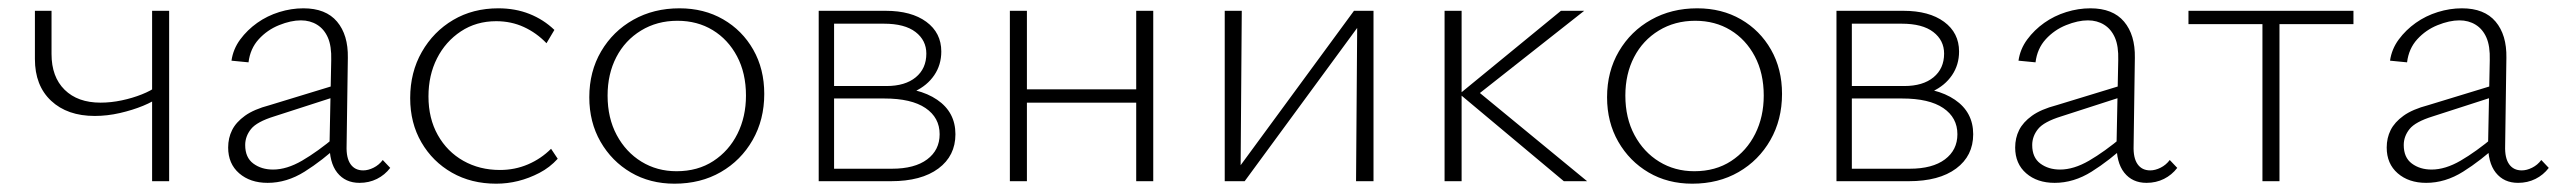

<svg xmlns="http://www.w3.org/2000/svg" viewBox="-20 -436 6156 462"><path d="M208 -157Q142 -157 103 -193.5Q64 -230 64 -294V-410H104V-306Q104 -251 135.5 -220Q167 -189 222 -189Q247 -189 273 -194.5Q299 -200 321.5 -209Q344 -218 355 -227L365 -204Q350 -192 324.5 -181.5Q299 -171 268.5 -164Q238 -157 208 -157ZM346 0V-410H387V0Z M845 4Q811 4 791.5 -20.5Q772 -45 773 -92L777 -291Q778 -325 769 -345.5Q760 -366 743 -376.5Q726 -387 704 -387Q680 -387 651.5 -375.5Q623 -364 602.5 -341.5Q582 -319 578 -286L537 -290Q541 -318 558 -341Q575 -364 599 -381Q623 -398 652 -407Q681 -416 710 -416Q764 -416 791 -384Q818 -352 817 -297L814 -85Q813 -56 823.5 -41Q834 -26 854 -26Q866 -26 879 -32.5Q892 -39 901 -51L919 -32Q906 -15 887 -5.5Q868 4 845 4ZM624 4Q582 4 555.5 -19Q529 -42 529 -81Q529 -104 538.5 -123Q548 -142 569.5 -157.5Q591 -173 629 -183L796 -234L801 -208L640 -156Q598 -143 584 -125.5Q570 -108 570 -87Q570 -57 589.5 -42.5Q609 -28 637 -28Q670 -28 707 -49.5Q744 -71 787 -107L798 -89Q756 -50 713 -23Q670 4 624 4Z M1174 6Q1114 6 1067.5 -20.5Q1021 -47 994 -93.5Q967 -140 967 -200Q967 -262 995 -311Q1023 -360 1070.5 -388Q1118 -416 1179 -416Q1220 -416 1254 -402.5Q1288 -389 1314 -364L1295 -332Q1271 -357 1240.5 -371Q1210 -385 1174 -385Q1126 -385 1089 -360.5Q1052 -336 1031.5 -295.5Q1011 -255 1011 -204Q1011 -151 1033.5 -111Q1056 -71 1095 -49Q1134 -27 1183 -27Q1219 -27 1250.5 -40.5Q1282 -54 1306 -78L1322 -54Q1303 -33 1278 -20Q1253 -7 1227 -0.5Q1201 6 1174 6Z M1603 6Q1544 6 1498 -21Q1452 -48 1425 -95Q1398 -142 1398 -202Q1398 -264 1426.5 -312.5Q1455 -361 1504 -388.5Q1553 -416 1615 -416Q1674 -416 1720 -389.5Q1766 -363 1792.5 -316.5Q1819 -270 1819 -210Q1819 -148 1791 -99Q1763 -50 1714.5 -22Q1666 6 1603 6ZM1608 -24Q1659 -24 1696.5 -48.5Q1734 -73 1754.5 -114Q1775 -155 1775 -206Q1775 -260 1753.5 -300.5Q1732 -341 1695 -363.5Q1658 -386 1610 -386Q1561 -386 1522.5 -362.5Q1484 -339 1463 -298.5Q1442 -258 1442 -206Q1442 -152 1464 -111Q1486 -70 1523.5 -47Q1561 -24 1608 -24Z M1950 0V-410H2111Q2173 -410 2209 -383.5Q2245 -357 2245 -312Q2245 -280 2228 -255Q2211 -230 2181 -216Q2151 -202 2109 -202L2115 -226Q2191 -226 2235 -196Q2279 -166 2279 -113Q2279 -61 2238 -30.5Q2197 0 2124 0ZM1987 -30H2126Q2181 -30 2211 -52.5Q2241 -75 2241 -113Q2241 -153 2207 -176Q2173 -199 2108 -199H1975V-229H2113Q2158 -229 2183.5 -250Q2209 -271 2209 -307Q2209 -339 2183 -359Q2157 -379 2107 -379H1987Z M2714 0V-410H2755V0ZM2410 0V-410H2451V0ZM2429 -189V-221H2735V-189Z M3243 0 3246 -410H3285V0ZM2927 0V-410H2968L2965 0ZM2951 0V-19L3238 -410H3262V-391L2975 0Z M3743 0 3492 -210 3736 -410H3792L3523 -198V-227L3799 0ZM3456 0V-410H3497V0Z M4052 6Q3993 6 3947 -21Q3901 -48 3874 -95Q3847 -142 3847 -202Q3847 -264 3875.5 -312.5Q3904 -361 3953 -388.5Q4002 -416 4064 -416Q4123 -416 4169 -389.5Q4215 -363 4241.5 -316.5Q4268 -270 4268 -210Q4268 -148 4240 -99Q4212 -50 4163.5 -22Q4115 6 4052 6ZM4057 -24Q4108 -24 4145.5 -48.5Q4183 -73 4203.5 -114Q4224 -155 4224 -206Q4224 -260 4202.5 -300.5Q4181 -341 4144 -363.5Q4107 -386 4059 -386Q4010 -386 3971.5 -362.5Q3933 -339 3912 -298.5Q3891 -258 3891 -206Q3891 -152 3913 -111Q3935 -70 3972.5 -47Q4010 -24 4057 -24Z M4399 0V-410H4560Q4622 -410 4658 -383.5Q4694 -357 4694 -312Q4694 -280 4677 -255Q4660 -230 4630 -216Q4600 -202 4558 -202L4564 -226Q4640 -226 4684 -196Q4728 -166 4728 -113Q4728 -61 4687 -30.5Q4646 0 4573 0ZM4436 -30H4575Q4630 -30 4660 -52.5Q4690 -75 4690 -113Q4690 -153 4656 -176Q4622 -199 4557 -199H4424V-229H4562Q4607 -229 4632.5 -250Q4658 -271 4658 -307Q4658 -339 4632 -359Q4606 -379 4556 -379H4436Z M5145 4Q5111 4 5091.5 -20.5Q5072 -45 5073 -92L5077 -291Q5078 -325 5069 -345.5Q5060 -366 5043 -376.5Q5026 -387 5004 -387Q4980 -387 4951.5 -375.5Q4923 -364 4902.5 -341.5Q4882 -319 4878 -286L4837 -290Q4841 -318 4858 -341Q4875 -364 4899 -381Q4923 -398 4952 -407Q4981 -416 5010 -416Q5064 -416 5091 -384Q5118 -352 5117 -297L5114 -85Q5113 -56 5123.5 -41Q5134 -26 5154 -26Q5166 -26 5179 -32.5Q5192 -39 5201 -51L5219 -32Q5206 -15 5187 -5.5Q5168 4 5145 4ZM4924 4Q4882 4 4855.5 -19Q4829 -42 4829 -81Q4829 -104 4838.5 -123Q4848 -142 4869.5 -157.5Q4891 -173 4929 -183L5096 -234L5101 -208L4940 -156Q4898 -143 4884 -125.5Q4870 -108 4870 -87Q4870 -57 4889.5 -42.5Q4909 -28 4937 -28Q4970 -28 5007 -49.5Q5044 -71 5087 -107L5098 -89Q5056 -50 5013 -23Q4970 4 4924 4Z M5424 0V-410H5465V0ZM5246 -378V-410H5643V-378Z M6039 4Q6005 4 5985.5 -20.5Q5966 -45 5967 -92L5971 -291Q5972 -325 5963 -345.5Q5954 -366 5937 -376.5Q5920 -387 5898 -387Q5874 -387 5845.5 -375.5Q5817 -364 5796.5 -341.5Q5776 -319 5772 -286L5731 -290Q5735 -318 5752 -341Q5769 -364 5793 -381Q5817 -398 5846 -407Q5875 -416 5904 -416Q5958 -416 5985 -384Q6012 -352 6011 -297L6008 -85Q6007 -56 6017.5 -41Q6028 -26 6048 -26Q6060 -26 6073 -32.5Q6086 -39 6095 -51L6113 -32Q6100 -15 6081 -5.5Q6062 4 6039 4ZM5818 4Q5776 4 5749.5 -19Q5723 -42 5723 -81Q5723 -104 5732.5 -123Q5742 -142 5763.5 -157.5Q5785 -173 5823 -183L5990 -234L5995 -208L5834 -156Q5792 -143 5778 -125.5Q5764 -108 5764 -87Q5764 -57 5783.5 -42.5Q5803 -28 5831 -28Q5864 -28 5901 -49.5Q5938 -71 5981 -107L5992 -89Q5950 -50 5907 -23Q5864 4 5818 4Z"/></svg>

Font: Ysabeau Office ExtraLight
Style: Regular
Weight: 250
Designer: Christian Thalmann (Catharsis Fonts)
Version: Version 2.001;gftools[0.9.30]; featfreeze: tnum,lnum,ss02